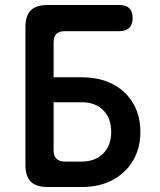

<svg xmlns="http://www.w3.org/2000/svg" viewBox="-20 -750 640 770"><path d="M171 0Q125 0 103.5 -21.5Q82 -43 82 -88V-642Q82 -687 103.5 -708.5Q125 -730 171 -730H459Q485 -730 498.5 -717Q512 -704 512 -678Q512 -652 498.5 -638.5Q485 -625 459 -625H240Q217 -625 206 -614Q195 -603 195 -581V-440H307Q379 -440 431.5 -413Q484 -386 513.5 -336.5Q543 -287 543 -221Q543 -156 513.5 -106Q484 -56 431.5 -28Q379 0 307 0ZM195 -147Q195 -125 206.5 -113.5Q218 -102 240 -102H307Q362 -102 394 -134.5Q426 -167 426 -221Q426 -276 394 -308Q362 -340 307 -340H195Z"/></svg>

Font: Maple Mono SemiBold
Style: Regular
Weight: 600
Monospace: yes
Designer: subframe7536
Version: Version 7.000